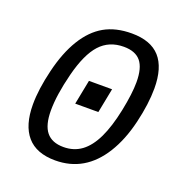

<svg xmlns="http://www.w3.org/2000/svg" viewBox="-124 -777 847 895"><g transform="rotate(20 300.0 -329.5)"><path d="M245.1 9.8Q151.9 9.8 105.5 -43.7Q59.1 -97.2 59.1 -200.7Q59.1 -275.4 82.8 -373.5Q106.4 -471.7 147.2 -538.3Q188 -605 244.4 -637Q300.8 -668.9 379.9 -668.9Q474.1 -668.9 520 -617.7Q565.9 -566.4 565.9 -463.4Q565.9 -386.7 543 -290.5Q520 -194.3 477.5 -126.2Q435.1 -58.1 377.2 -24.2Q319.3 9.8 245.1 9.8ZM477.5 -462.4Q477.5 -532.7 450.7 -565.2Q423.8 -597.7 366.2 -597.7Q293.5 -597.7 248.3 -548.1Q203.1 -498.5 175.3 -389.2Q147.5 -279.8 147.5 -202.6Q147.5 -130.4 175.3 -96.2Q203.1 -62 260.3 -62Q311.5 -62 349.4 -89.8Q387.2 -117.7 414.3 -174.1Q441.4 -230.5 459.5 -318.1Q477.5 -405.8 477.5 -462.4ZM243.2 -271 267.1 -392.6H381.8L357.9 -271Z"/></g></svg>

Font: Cousine
Style: Italic
Weight: 400
Italic angle: -12°
Monospace: yes
Designer: Steve Matteson
Foundry: Monotype Imaging Inc.
Version: Version 1.21